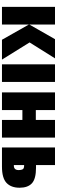

<svg xmlns="http://www.w3.org/2000/svg" viewBox="684 -1278 593 2002"><g transform="rotate(90 981.0 -276.5)"><path d="M388 -553H588L422 -288L601 0H394L235 -281V0H51V-553H235V-285Z M834 0H650V-553H834Z M1127 -553V-353H1230V-553H1414V0H1230V-213H1127V0H943V-553Z M1701 -355V-553H1517V0H1717Q1836 0 1886.5 -47.5Q1937 -95 1937 -184Q1937 -270 1890.5 -312.5Q1844 -355 1728 -355ZM1753 -175Q1753 -124 1707 -124H1701V-231H1705Q1736 -231 1744.5 -216.5Q1753 -202 1753 -175Z"/></g></svg>

Font: Noto Sans Display SemiCondensed Black
Style: Regular
Weight: 900
Width: 4
Designer: Monotype Design Team
Foundry: Monotype Imaging Inc.
Version: Version 1.900